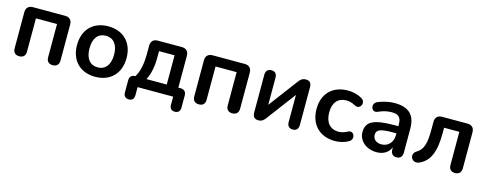

<svg xmlns="http://www.w3.org/2000/svg" viewBox="-27 -1116 4721 1872"><g transform="rotate(15 2333.0 -180.5)"><path d="M134 8C175 8 196 -15 196 -56V-391H409V-56C409 -15 431 8 471 8C511 8 534 -15 534 -56V-419C534 -464 509 -489 464 -489H141C96 -489 71 -464 71 -419V-56C71 -15 94 8 134 8Z M900 10C1051 10 1150 -88 1150 -245C1150 -401 1051 -499 900 -499C748 -499 650 -401 650 -245C650 -88 748 10 900 10ZM900 -85C825 -85 776 -139 776 -245C776 -351 825 -404 900 -404C974 -404 1024 -351 1024 -245C1024 -139 974 -85 900 -85Z M1275 138C1309 138 1327 118 1327 82V0H1686V82C1686 118 1704 138 1739 138C1773 138 1792 118 1792 82V-40C1792 -78 1771 -98 1734 -98H1712V-419C1712 -464 1687 -489 1642 -489H1401C1356 -489 1331 -464 1331 -419V-350C1331 -231 1316 -160 1279 -98C1242 -98 1221 -78 1221 -40V82C1221 118 1241 138 1275 138ZM1390 -98C1421 -154 1438 -237 1438 -321V-393H1595V-98Z M1947 8C1988 8 2009 -15 2009 -56V-391H2222V-56C2222 -15 2244 8 2284 8C2324 8 2347 -15 2347 -56V-419C2347 -464 2322 -489 2277 -489H1954C1909 -489 1884 -464 1884 -419V-56C1884 -15 1907 8 1947 8Z M2547 8C2585 8 2603 -13 2617 -32L2838 -326V-52C2838 -14 2858 8 2895 8C2931 8 2951 -14 2951 -52V-431C2951 -477 2932 -497 2894 -497C2856 -497 2837 -476 2823 -457L2602 -163V-437C2602 -476 2582 -497 2546 -497C2510 -497 2489 -476 2489 -437V-59C2489 -13 2509 8 2547 8Z M3320 10C3364 10 3416 -1 3460 -28C3510 -59 3477 -143 3420 -112C3389 -95 3359 -87 3331 -87C3244 -87 3195 -147 3195 -246C3195 -346 3244 -402 3331 -402C3359 -402 3390 -393 3420 -376C3475 -345 3517 -427 3464 -460C3419 -488 3364 -499 3320 -499C3165 -499 3067 -403 3067 -247C3067 -90 3165 10 3320 10Z M3741 10C3810 10 3861 -23 3883 -78V-56C3883 -15 3904 8 3942 8C3979 8 4000 -15 4000 -56V-296C4000 -435 3932 -499 3789 -499C3742 -499 3684 -489 3623 -464C3561 -439 3588 -344 3652 -374C3701 -397 3746 -405 3785 -405C3854 -405 3881 -378 3881 -311V-290H3846C3634 -290 3558 -252 3558 -145C3558 -57 3635 10 3741 10ZM3767 -76C3712 -76 3680 -107 3680 -151C3680 -202 3722 -218 3847 -218H3881V-196C3881 -126 3832 -76 3767 -76Z M4532 8C4572 8 4595 -15 4595 -56V-419C4595 -464 4570 -489 4525 -489H4271C4226 -489 4201 -464 4201 -419V-338C4201 -208 4184 -136 4118 -98C4052 -60 4098 30 4169 0C4273 -44 4316 -149 4316 -334V-391H4470V-56C4470 -15 4492 8 4532 8Z"/></g></svg>

Font: Nunito
Style: Bold
Weight: 700
Designer: Vernon Adams
Foundry: Vernon Adams
Version: Version 3.602